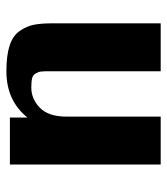

<svg xmlns="http://www.w3.org/2000/svg" viewBox="19 -531 523 601"><g transform="rotate(90 280.5 -230.5)"><path d="M53 -134V-472H203V-125Q203 -105 204 -97Q205 -89 210 -80.5Q215 -72 225 -69.5Q235 -67 254 -67Q290 -67 317.5 -94Q345 -121 345 -177V-472H495V0H348V-55Q295 11 203 11Q154 11 123 1Q92 -9 77 -30.5Q62 -52 57.5 -75Q53 -98 53 -134Z"/></g></svg>

Font: Coval
Style: Black
Weight: 1000
Foundry: Context Ltd
Version: Version 001.000